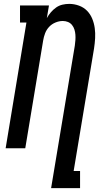

<svg xmlns="http://www.w3.org/2000/svg" viewBox="-20 -763 540 988"><path d="M243 205 365 -528Q367 -542 368 -556.5Q369 -571 368 -584.5Q367 -598 363 -611Q359 -624 350.5 -634.5Q342 -645 329.5 -650Q317 -655 303 -655Q284 -655 265 -647Q246 -639 232.5 -624.5Q219 -610 212 -591.5Q205 -573 202 -554L110 0H9L116 -647H83V-735H232L221 -670Q230 -686 242 -700Q254 -714 269 -724.5Q284 -735 301.5 -739Q319 -743 336 -743Q362 -743 386.5 -734Q411 -725 428 -707.5Q445 -690 454.5 -667Q464 -644 467.5 -618.5Q471 -593 469.5 -566.5Q468 -540 464 -514L359 117H392V205Z"/></svg>

Font: Iosevka Slab Semibold
Style: Italic
Weight: 600
Italic angle: -9°
Monospace: yes
Designer: Belleve Invis
Foundry: Belleve Invis
Version: Version 11.1.1; ttfautohint (v1.8.3)